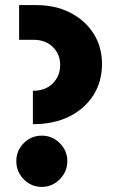

<svg xmlns="http://www.w3.org/2000/svg" viewBox="-20 -720 450 753"><path d="M109 -233V-364Q159 -364 187.5 -393.5Q216 -423 216 -465Q216 -507 187.5 -535.5Q159 -564 110 -564H55V-700H123Q197 -700 255 -670.5Q313 -641 346.5 -589Q380 -537 380 -469Q380 -400 346.5 -347Q313 -294 252.5 -263.5Q192 -233 109 -233ZM144 13Q102 13 73 -17Q44 -47 44 -88Q44 -129 73 -158.5Q102 -188 144 -188Q185 -188 214.5 -158.5Q244 -129 244 -88Q244 -47 214.5 -17Q185 13 144 13Z"/></svg>

Font: MuseoModerno ExtraBold
Style: Regular
Weight: 800
Designer: Pablo Cosgaya, Héctor Gatti, Marcela Romero, and the Authors of The MuseoModerno Project.
Foundry: Omnibus-Type Team
Version: Version 1.001